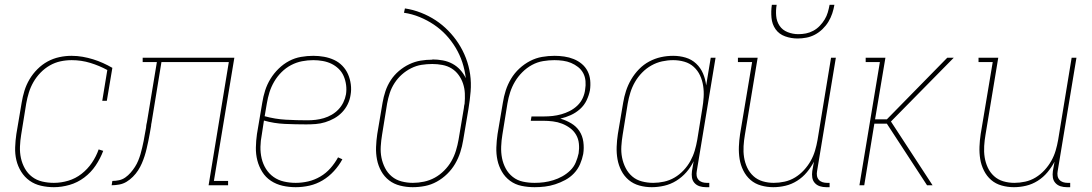

<svg xmlns="http://www.w3.org/2000/svg" viewBox="-20 -770 4540 798"><path d="M204 8Q177 8 150.5 2Q124 -4 103 -19Q82 -34 68 -56.5Q54 -79 48 -104.5Q42 -130 43 -158Q44 -186 48 -213L70 -343Q74 -368 81.5 -392.5Q89 -417 102.5 -440Q116 -463 135.5 -482.5Q155 -502 178 -514.5Q201 -527 226.5 -532.5Q252 -538 277 -538Q301 -538 323.5 -534Q346 -530 367 -523.5Q388 -517 408 -508Q428 -499 447 -488L424 -351H405L426 -479Q393 -497 355.5 -508.5Q318 -520 278 -520Q254 -520 231 -515Q208 -510 187 -498Q166 -486 148.5 -468Q131 -450 119 -429Q107 -408 100 -385.5Q93 -363 89 -340L68 -210Q64 -186 63 -161Q62 -136 67 -113Q72 -90 83.5 -69.5Q95 -49 113.5 -35Q132 -21 155.5 -15.5Q179 -10 204 -10Q234 -10 264 -19Q294 -28 319 -47.5Q344 -67 362 -93.5Q380 -120 390 -149L409 -143Q397 -111 377.5 -82Q358 -53 330 -32Q302 -11 269 -1.5Q236 8 204 8Z M444 0 447 -18Q461 -18 475 -21Q489 -24 501 -32.5Q513 -41 523 -52.5Q533 -64 541 -76.5Q549 -89 554.5 -102.5Q560 -116 564 -129.5Q568 -143 571 -156.5Q574 -170 577 -184Q580 -198 582 -212Q584 -226 587 -239Q587 -242 587.5 -244Q588 -246 588 -249L589 -255Q590 -257 590 -259Q590 -261 591 -264L632 -512H573V-530H954L869 -18H928V0H847L931 -512H651L610 -261Q609 -257 608.5 -253.5Q608 -250 608 -247Q605 -231 602.5 -215.5Q600 -200 596.5 -184Q593 -168 589.5 -152.5Q586 -137 581 -121.5Q576 -106 569.5 -91Q563 -76 554 -62Q545 -48 532.5 -35.5Q520 -23 506 -14.5Q492 -6 475.5 -3Q459 0 444 0Z M1209 8Q1181 8 1154.5 2Q1128 -4 1106 -18.5Q1084 -33 1070 -55.5Q1056 -78 1049.5 -103.5Q1043 -129 1043.5 -157Q1044 -185 1048 -213L1070 -343Q1074 -369 1082 -394Q1090 -419 1104 -442Q1118 -465 1138 -484.5Q1158 -504 1181.5 -516.5Q1205 -529 1231 -533.5Q1257 -538 1282 -538Q1305 -538 1327 -534Q1349 -530 1368.5 -521Q1388 -512 1403 -496.5Q1418 -481 1426.5 -461.5Q1435 -442 1438 -419.5Q1441 -397 1437 -375Q1434 -355 1425 -336.5Q1416 -318 1401.5 -303Q1387 -288 1369 -278Q1351 -268 1331.5 -262Q1312 -256 1292 -254.5Q1272 -253 1253 -253Q1208 -253 1163.5 -255Q1119 -257 1077 -269L1068 -210Q1063 -185 1062.5 -160Q1062 -135 1067.5 -111.5Q1073 -88 1085.5 -68Q1098 -48 1117 -34.5Q1136 -21 1160 -15.5Q1184 -10 1209 -10Q1235 -10 1261 -16Q1287 -22 1311 -36Q1335 -50 1353.5 -71Q1372 -92 1385 -116L1403 -108Q1389 -82 1368 -59Q1347 -36 1321 -20.5Q1295 -5 1266.5 1.5Q1238 8 1209 8ZM1258 -270Q1275 -270 1292 -272Q1309 -274 1326 -279Q1343 -284 1358.5 -293Q1374 -302 1386.5 -315Q1399 -328 1407 -344.5Q1415 -361 1418 -378Q1421 -397 1418.5 -416.5Q1416 -436 1408.5 -453.5Q1401 -471 1387.5 -484Q1374 -497 1357.5 -505Q1341 -513 1321.5 -516.5Q1302 -520 1282 -520Q1259 -520 1235.5 -515.5Q1212 -511 1190 -499.5Q1168 -488 1150 -470Q1132 -452 1119.5 -430.5Q1107 -409 1100 -386.5Q1093 -364 1089 -340L1080 -287Q1123 -275 1168 -272.5Q1213 -270 1258 -270Z M1695 8Q1669 8 1643 1.5Q1617 -5 1597 -20.5Q1577 -36 1564.5 -58.5Q1552 -81 1547 -106.5Q1542 -132 1543 -159Q1544 -186 1548 -213L1570 -343Q1574 -367 1582 -391Q1590 -415 1604 -436.5Q1618 -458 1638 -475Q1658 -492 1681 -503Q1704 -514 1728 -518Q1752 -522 1777 -522Q1777 -522 1777 -522.5Q1777 -523 1777 -523Q1799 -523 1820.5 -519Q1842 -515 1860.5 -505Q1879 -495 1893 -479.5Q1907 -464 1916 -445Q1912 -479 1901.5 -511Q1891 -543 1873.5 -572Q1856 -601 1833.5 -625Q1811 -649 1783.5 -667.5Q1756 -686 1724.5 -699Q1693 -712 1659 -717L1663 -735Q1697 -730 1730 -717Q1763 -704 1791 -685.5Q1819 -667 1843 -642.5Q1867 -618 1885.5 -589.5Q1904 -561 1916.5 -528.5Q1929 -496 1934 -461Q1939 -426 1936 -389.5Q1933 -353 1927 -317L1905 -187Q1901 -162 1893 -137Q1885 -112 1871.5 -89Q1858 -66 1838.5 -47Q1819 -28 1795.5 -15Q1772 -2 1746.5 3Q1721 8 1695 8ZM1696 -10Q1719 -10 1742.5 -15Q1766 -20 1787 -31.5Q1808 -43 1826 -61Q1844 -79 1856 -100Q1868 -121 1875 -144Q1882 -167 1886 -190L1908 -321L1909 -330L1911 -339Q1913 -361 1912 -382Q1911 -403 1904.5 -422.5Q1898 -442 1886 -458.5Q1874 -475 1857 -485.5Q1840 -496 1819 -500Q1798 -504 1777 -504Q1754 -504 1732 -500.5Q1710 -497 1689 -486.5Q1668 -476 1650.5 -460.5Q1633 -445 1620 -425Q1607 -405 1600 -383.5Q1593 -362 1589 -340L1568 -210Q1564 -186 1562.5 -161.5Q1561 -137 1565.5 -114.5Q1570 -92 1580.5 -71.5Q1591 -51 1608.5 -36.5Q1626 -22 1649 -16Q1672 -10 1696 -10Z M2202 8Q2174 8 2147.5 2.5Q2121 -3 2100 -18.5Q2079 -34 2066 -56.5Q2053 -79 2047.5 -104.5Q2042 -130 2043 -158Q2044 -186 2048 -213L2070 -343Q2074 -369 2082 -394Q2090 -419 2104 -442.5Q2118 -466 2138.5 -485Q2159 -504 2183 -516.5Q2207 -529 2233 -533.5Q2259 -538 2285 -538Q2305 -538 2325.5 -535Q2346 -532 2364.5 -524.5Q2383 -517 2398 -504.5Q2413 -492 2422 -474.5Q2431 -457 2433 -436.5Q2435 -416 2432 -395Q2428 -374 2418 -353Q2408 -332 2390.5 -316.5Q2373 -301 2352 -291.5Q2331 -282 2309 -277Q2333 -270 2354 -257.5Q2375 -245 2388 -225.5Q2401 -206 2404.5 -180.5Q2408 -155 2404 -130Q2400 -109 2391 -88Q2382 -67 2366 -50Q2350 -33 2329.5 -22Q2309 -11 2287.5 -4Q2266 3 2244.5 5.5Q2223 8 2202 8ZM2202 -10Q2222 -10 2241 -12.5Q2260 -15 2279.5 -21Q2299 -27 2317 -37Q2335 -47 2350 -61.5Q2365 -76 2373 -95Q2381 -114 2385 -133Q2388 -153 2386 -173Q2384 -193 2374.5 -209.5Q2365 -226 2349.5 -237.5Q2334 -249 2316 -256Q2298 -263 2278 -265.5Q2258 -268 2238 -268H2186L2189 -286H2241Q2259 -286 2277 -288Q2295 -290 2313 -295Q2331 -300 2348.5 -309Q2366 -318 2380 -331.5Q2394 -345 2402 -362.5Q2410 -380 2412 -398Q2415 -415 2413.5 -433Q2412 -451 2404 -466Q2396 -481 2382.5 -491.5Q2369 -502 2353.5 -508.5Q2338 -515 2320 -517.5Q2302 -520 2284 -520Q2261 -520 2237 -516Q2213 -512 2191 -500Q2169 -488 2151 -470Q2133 -452 2120.5 -431Q2108 -410 2100.5 -387Q2093 -364 2089 -340L2068 -210Q2064 -186 2063 -161Q2062 -136 2066.5 -113Q2071 -90 2082 -69.5Q2093 -49 2111.5 -34.5Q2130 -20 2153.5 -15Q2177 -10 2202 -10Z M2689 8Q2662 8 2637 1Q2612 -6 2593 -22Q2574 -38 2562.5 -60.5Q2551 -83 2546.5 -108Q2542 -133 2543 -160Q2544 -187 2548 -213L2570 -343Q2574 -368 2582 -392.5Q2590 -417 2603.5 -440Q2617 -463 2636 -482.5Q2655 -502 2678.5 -514.5Q2702 -527 2727 -532.5Q2752 -538 2778 -538Q2805 -538 2830 -530.5Q2855 -523 2873.5 -505.5Q2892 -488 2902 -464.5Q2912 -441 2915 -415L2934 -530H2954L2876 -59Q2874 -49 2875.5 -39.5Q2877 -30 2883 -23Q2889 -16 2898 -13Q2907 -10 2917 -10H2928V8H2914Q2900 8 2887.5 4Q2875 0 2866.5 -9.5Q2858 -19 2856 -32Q2854 -45 2856 -59L2863 -100Q2851 -75 2832.5 -54Q2814 -33 2790.5 -18.5Q2767 -4 2740.5 2Q2714 8 2689 8ZM2695 -10Q2717 -10 2740 -15Q2763 -20 2783.5 -32Q2804 -44 2821 -62Q2838 -80 2849.5 -101Q2861 -122 2867.5 -144Q2874 -166 2878 -189L2899 -319Q2903 -342 2904.5 -366Q2906 -390 2902.5 -413Q2899 -436 2889.5 -456.5Q2880 -477 2863.5 -492Q2847 -507 2824.5 -513.5Q2802 -520 2778 -520Q2755 -520 2732 -515Q2709 -510 2687.5 -498Q2666 -486 2648.5 -468Q2631 -450 2619 -429Q2607 -408 2600 -385.5Q2593 -363 2589 -340L2568 -210Q2564 -186 2562.5 -162Q2561 -138 2565.5 -115Q2570 -92 2580.5 -71.5Q2591 -51 2608 -36.5Q2625 -22 2648 -16Q2671 -10 2695 -10Z M3194 8Q3168 8 3143 1Q3118 -6 3099.5 -22Q3081 -38 3069.5 -61Q3058 -84 3054 -109Q3050 -134 3051 -160.5Q3052 -187 3056 -213L3106 -512H3047V-530H3129L3076 -210Q3072 -187 3070.5 -163Q3069 -139 3072.5 -116.5Q3076 -94 3085.5 -73.5Q3095 -53 3111.5 -38Q3128 -23 3150 -16.5Q3172 -10 3196 -10Q3218 -10 3241 -15Q3264 -20 3284.5 -32.5Q3305 -45 3321.5 -63Q3338 -81 3349.5 -101.5Q3361 -122 3367.5 -144Q3374 -166 3378 -189L3434 -530H3454L3376 -59Q3374 -49 3375.5 -39.5Q3377 -30 3383 -23Q3389 -16 3398 -13Q3407 -10 3417 -10H3428V8H3414Q3400 8 3387.5 4Q3375 0 3366.5 -9.5Q3358 -19 3356 -32Q3354 -45 3356 -59L3363 -98Q3351 -75 3333.5 -54Q3316 -33 3293 -18.5Q3270 -4 3244.5 2Q3219 8 3194 8ZM3295 -610Q3268 -610 3243 -619Q3218 -628 3203.5 -648.5Q3189 -669 3186.5 -696Q3184 -723 3188 -750H3208Q3204 -727 3206 -704Q3208 -681 3220 -663Q3232 -645 3253.5 -636.5Q3275 -628 3298 -628Q3314 -628 3329.5 -631Q3345 -634 3360 -642Q3375 -650 3387 -662.5Q3399 -675 3407.5 -689Q3416 -703 3420.5 -718.5Q3425 -734 3428 -750H3448Q3445 -732 3439 -714Q3433 -696 3423 -679.5Q3413 -663 3398.5 -649Q3384 -635 3367 -626Q3350 -617 3331.5 -613.5Q3313 -610 3295 -610Z M3552 0 3637 -512H3578V-530H3660L3617 -274H3666L3917 -530H3944L3683 -265L3856 0H3833L3666 -256H3614L3572 0Z M4194 8Q4168 8 4143 1Q4118 -6 4099.5 -22Q4081 -38 4069.5 -61Q4058 -84 4054 -109Q4050 -134 4051 -160.5Q4052 -187 4056 -213L4106 -512H4047V-530H4129L4076 -210Q4072 -187 4070.5 -163Q4069 -139 4072.5 -116.5Q4076 -94 4085.5 -73.5Q4095 -53 4111.5 -38Q4128 -23 4150 -16.5Q4172 -10 4196 -10Q4218 -10 4241 -15Q4264 -20 4284.5 -32.5Q4305 -45 4321.5 -63Q4338 -81 4349.5 -101.5Q4361 -122 4367.5 -144Q4374 -166 4378 -189L4434 -530H4454L4376 -59Q4374 -49 4375.5 -39.5Q4377 -30 4383 -23Q4389 -16 4398 -13Q4407 -10 4417 -10H4428V8H4414Q4400 8 4387.5 4Q4375 0 4366.5 -9.5Q4358 -19 4356 -32Q4354 -45 4356 -59L4363 -98Q4351 -75 4333.5 -54Q4316 -33 4293 -18.5Q4270 -4 4244.5 2Q4219 8 4194 8Z"/></svg>

Font: Iosevka Slab Thin
Style: Italic
Weight: 100
Italic angle: -9°
Monospace: yes
Designer: Belleve Invis
Foundry: Belleve Invis
Version: Version 11.1.1; ttfautohint (v1.8.3)